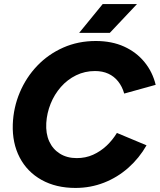

<svg xmlns="http://www.w3.org/2000/svg" viewBox="-20 -914 787 946"><path d="M352 12Q256 12 185 -27.5Q114 -67 77 -138Q40 -209 43 -301Q46 -384 77.5 -458.5Q109 -533 163.5 -590Q218 -647 291.5 -679.5Q365 -712 452 -712Q531 -712 591.5 -684.5Q652 -657 692 -608Q732 -559 747 -496L592 -453Q582 -488 562 -513Q542 -538 513.5 -551Q485 -564 448 -564Q398 -564 355 -543Q312 -522 280 -485.5Q248 -449 229.5 -403Q211 -357 208 -308Q205 -256 222.5 -217.5Q240 -179 275 -157Q310 -135 358 -135Q402 -135 438.5 -151.5Q475 -168 504.5 -195.5Q534 -223 556 -259L702 -198Q666 -135 612.5 -87.5Q559 -40 492.5 -14Q426 12 352 12ZM370 -752 486 -894H655L521 -752Z"/></svg>

Font: Figtree Light ExtraBold
Style: Italic
Weight: 800
Italic angle: -9.5°
Version: Version 2.001;gftools[0.9.30]